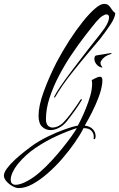

<svg xmlns="http://www.w3.org/2000/svg" viewBox="-154 -650 612 986"><path d="M105 18Q80 18 62 0.5Q44 -17 44 -56Q44 -106 70 -178Q96 -250 136 -329Q167 -388 202 -442Q237 -496 271 -538.5Q305 -581 333.5 -605.5Q362 -630 380 -630Q397 -630 405.5 -621Q414 -612 420.5 -601Q427 -590 438 -583Q437 -560 414 -525Q391 -490 359 -449Q338 -424 299.5 -378.5Q261 -333 223 -285Q192 -247 168 -212Q144 -177 131 -154Q127 -147 125 -149Q123 -151 125 -155Q135 -175 156.5 -206.5Q178 -238 205 -274Q232 -310 258 -343.5Q284 -377 303 -402Q322 -427 329 -435Q344 -454 358 -471.5Q372 -489 383 -505Q395 -523 400.5 -537Q406 -551 406 -560Q406 -576 393 -576Q384 -576 370.5 -567Q357 -558 340 -538Q315 -508 281.5 -464.5Q248 -421 213 -369Q178 -317 148.5 -260.5Q119 -204 100.5 -147.5Q82 -91 82 -39Q82 -15 92 -5Q102 5 116 5Q131 5 147.5 -3.5Q164 -12 175 -25Q192 -43 208.5 -65Q225 -87 238.5 -106.5Q252 -126 258 -136Q261 -141 264 -141Q269 -141 264 -133Q248 -106 226.5 -76.5Q205 -47 188 -26Q172 -6 149.5 6Q127 18 105 18ZM365 -304Q349 -309 339 -323Q329 -337 331 -353Q333 -362 337 -364Q341 -366 357 -368Q371 -370 384.5 -372.5Q398 -375 411 -377Q419 -378 419 -376Q419 -373 412 -371Q397 -367 385 -358.5Q373 -350 365 -337Q362 -331 362 -326Q362 -321 364.5 -316Q367 -311 370 -307Q373 -303 370.5 -303Q368 -303 365 -304ZM-58 316Q-72 316 -90 306Q-108 296 -121 281Q-134 266 -134 252Q-134 236 -117.5 214Q-101 192 -77 170Q-53 148 -29 129Q-5 110 9 100Q47 73 91 51.5Q135 30 176.5 15Q218 0 246 -5Q251 -14 262.5 -37.5Q274 -61 287 -93Q300 -125 309.5 -158Q319 -191 319 -219Q319 -224 318.5 -229.5Q318 -235 317 -239Q328 -244 339.5 -250Q351 -256 359 -256Q367 -256 370 -249Q373 -242 371 -222Q367 -189 352 -149.5Q337 -110 318 -72.5Q299 -35 281 -5Q308 -2 322.5 13.5Q337 29 337 49Q337 62 331.5 64.5Q326 67 327 60Q330 39 317.5 23.5Q305 8 275 8Q258 42 229.5 83Q201 124 165.5 165Q130 206 91 240Q52 274 14 295Q-24 316 -58 316ZM-73 299Q-62 299 -46 294Q-30 289 -9 277Q20 261 52 233Q84 205 114 172Q144 139 170 106.5Q196 74 214.5 48Q233 22 240 9V8Q193 23 137 48.5Q81 74 28.5 109.5Q-24 145 -63 193Q-79 213 -89 234.5Q-99 256 -99 272Q-99 299 -73 299Z"/></svg>

Font: The Nautigal
Style: Regular
Weight: 400
Designer: Robert E. Leuschke
Foundry: Robert E. Leuschke
Version: Version 1.100; ttfautohint (v1.8.3)